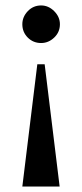

<svg xmlns="http://www.w3.org/2000/svg" viewBox="-20 -484 301 705"><path d="M131 -326Q102 -326 82 -346Q62 -366 62 -395Q62 -422 82 -443Q102 -464 131 -464Q158 -464 179 -443Q200 -422 200 -395Q200 -366 179 -346Q158 -326 131 -326ZM62 201 117 -248H144L199 201Z"/></svg>

Font: Spectral SemiBold
Style: Regular
Weight: 600
Designer: Jean-Baptiste Levee
Foundry: Production Type
Version: Version 2.001